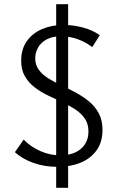

<svg xmlns="http://www.w3.org/2000/svg" viewBox="-20 -786 561 916"><path d="M254 10Q192 10 139 -9Q86 -28 51 -60L93 -120Q127 -85 173 -65Q219 -45 267 -45Q330 -45 366 -76Q402 -107 402 -159Q402 -195 384.5 -220.5Q367 -246 338.5 -264.5Q310 -283 275.5 -299Q241 -315 207 -331.5Q173 -348 144.5 -370Q116 -392 98.5 -422.5Q81 -453 81 -496Q81 -551 107.5 -589Q134 -627 180 -647Q226 -667 284 -667Q328 -667 374.5 -655Q421 -643 456 -618L420 -561Q390 -585 350.5 -599Q311 -613 272 -613Q230 -613 202.5 -598Q175 -583 161.5 -559Q148 -535 148 -507Q148 -476 165.5 -452.5Q183 -429 211.5 -411.5Q240 -394 274.5 -378Q309 -362 343 -343.5Q377 -325 405.5 -301.5Q434 -278 451.5 -245Q469 -212 469 -166Q469 -108 440.5 -68.5Q412 -29 363.5 -9.5Q315 10 254 10ZM248 110V-766H305V110Z"/></svg>

Font: Ysabeau Office
Style: Regular
Weight: 400
Designer: Christian Thalmann (Catharsis Fonts)
Version: Version 2.001;gftools[0.9.30]; featfreeze: tnum,lnum,ss02